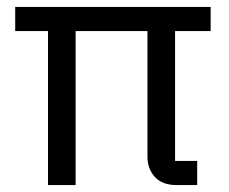

<svg xmlns="http://www.w3.org/2000/svg" viewBox="-20 -536 662 556"><path d="M487 -70H551V0H492Q450 0 428.5 -23.5Q407 -47 407 -82V-446H199V0H119V-446H24V-516H590V-446H487Z"/></svg>

Font: IBM Plex Sans Devanagari
Style: Regular
Weight: 400
Designer: Mike Abbink, Paul van der Laan, Pieter van Rosmalen, Erin McLaughlin
Foundry: Bold Monday
Version: Version 1.1